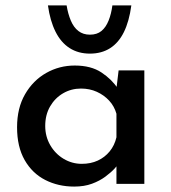

<svg xmlns="http://www.w3.org/2000/svg" viewBox="-20 -679 632 709"><path d="M254 10Q195 10 147 -14.5Q99 -39 71 -88Q43 -137 43 -209Q43 -280 72.5 -331Q102 -382 150.5 -409.5Q199 -437 256 -437Q316 -437 354.5 -411.5Q393 -386 415 -352L408 -336L418 -419H513V0H410V-105L421 -80Q417 -72 404 -57.5Q391 -43 369.5 -27Q348 -11 319.5 -0.5Q291 10 254 10ZM282 -74Q315 -74 341 -86Q367 -98 385 -120Q403 -142 410 -172V-259Q402 -287 383 -307.5Q364 -328 337.5 -340Q311 -352 279 -352Q243 -352 213 -334.5Q183 -317 165 -286Q147 -255 147 -214Q147 -175 165.5 -143Q184 -111 215 -92.5Q246 -74 282 -74ZM312 -481Q269 -481 237 -501.5Q205 -522 185 -562Q165 -602 157 -659H226Q231 -628 241.5 -603Q252 -578 269.5 -564.5Q287 -551 312 -551Q338 -551 354.5 -564.5Q371 -578 381 -603Q391 -628 395 -659H465Q457 -600 437.5 -560.5Q418 -521 386.5 -501Q355 -481 312 -481Z"/></svg>

Font: Josefin Sans Thin Medium
Style: Regular
Weight: 500
Version: Version 2.000